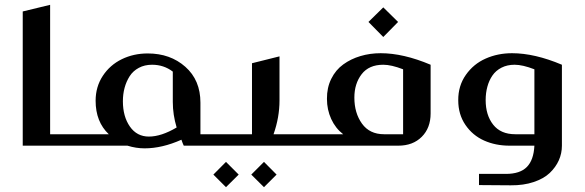

<svg xmlns="http://www.w3.org/2000/svg" viewBox="-20 -610 2449 804"><path d="M189.9 -47.9H267.1Q276.9 -47.9 276.9 -38.1V-9.8Q276.9 0 267.1 0H75.2V-562L189.9 -589.8Z M819.3 -180.2V-47.9H882.8Q892.6 -47.9 892.6 -38.1V-9.8Q892.6 0 882.8 0H749.5Q745.1 -8.8 739.7 -24.9Q658.7 11.2 585.4 11.2Q549.8 11.2 513.7 0H267.6Q257.8 0 257.8 -9.8V-38.1Q257.8 -47.9 267.6 -47.9H435.5Q380.4 -100.1 380.4 -188Q380.4 -246.6 410.4 -292.2Q440.4 -337.9 490 -362.1Q539.6 -386.2 598.6 -386.2Q692.9 -386.2 756.1 -330.3Q819.3 -274.4 819.3 -180.2ZM616.7 -338.9Q585.4 -338.9 561.3 -325.9Q537.1 -313 522.9 -290.8Q508.8 -268.6 501.7 -242.2Q494.6 -215.8 494.6 -186Q494.6 -122.1 523.9 -80.1Q553.2 -38.1 603.5 -38.1Q655.3 -38.1 719.7 -76.2Q703.6 -129.4 703.6 -183.1V-310.1Q666 -338.9 616.7 -338.9Z M1125.5 -47.9H1225.1Q1235.4 -47.9 1235.4 -38.1V-9.8Q1235.4 0 1225.1 0H883.3Q872.6 0 872.6 -9.8V-38.1Q872.6 -47.9 883.3 -47.9H1035.2V-345.2L1150.4 -374V-189Q1150.4 -118.7 1125.5 -47.9ZM926.3 67.9 979.5 121.1 926.3 173.8 873.5 121.1ZM1085.4 67.9 1138.2 121.1 1085.4 173.8 1032.2 121.1Z M1585 -579.1 1647 -518.1 1585 -455.1 1522.9 -518.1ZM1783.2 -338.9V-134.8Q1783.2 -74.2 1746.1 -37.1Q1709 0 1647.9 0H1227.1Q1216.3 0 1216.3 -9.8V-38.1Q1216.3 -47.9 1227.1 -47.9H1417Q1384.8 -72.8 1366.9 -111.8Q1349.1 -150.9 1349.1 -195.8Q1348.6 -242.7 1367.2 -280Q1385.7 -317.4 1417.5 -340.3Q1449.2 -363.3 1489.3 -375.2Q1529.3 -387.2 1574.2 -387.2Q1668.9 -387.2 1783.2 -338.9ZM1587.9 -47.9H1668V-319.8Q1618.7 -338.9 1585 -338.9Q1524.9 -338.9 1494.4 -299.3Q1463.9 -259.8 1463.9 -201.2Q1463.9 -136.7 1495.8 -92.3Q1527.8 -47.9 1587.9 -47.9Z M1985.8 165V118.2H2098.6Q2157.7 118.2 2186.3 89.1Q2214.8 60.1 2217.8 0H2113.8Q2055.2 0 2007.1 -21.5Q1959 -43 1929 -86.9Q1898.9 -130.9 1898.9 -189.9Q1898.4 -250.5 1930.7 -296.4Q1962.9 -342.3 2013.7 -364.7Q2064.5 -387.2 2124 -387.2Q2218.8 -387.2 2333 -338.9V0Q2333 32.2 2320.1 61.3Q2307.1 90.3 2282 114.3Q2256.8 138.2 2214.6 152.3Q2172.4 166.5 2118.7 166ZM2137.7 -47.9H2217.8V-319.8Q2168.5 -338.9 2134.8 -338.9Q2104 -338.9 2080.1 -326.7Q2056.2 -314.5 2042 -293.7Q2027.8 -272.9 2020.8 -246.8Q2013.7 -220.7 2013.7 -190.9Q2013.7 -127.9 2045.2 -87.9Q2076.7 -47.9 2137.7 -47.9Z"/></svg>

Font: Wesal
Style: Regular
Weight: 500
Designer: Ahmed zaza
Foundry: Ahmed zaza
Version: Version 2.01